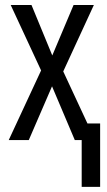

<svg xmlns="http://www.w3.org/2000/svg" viewBox="-20 -556 426 762"><path d="M304.2 185.5V0H276.9L186.5 -213.4L94.2 0H14.6L143.1 -276.4L22.5 -536.1H105L187.5 -335.9L272 -536.1H352.5L231 -272.5L327.1 -65.9H377.4V185.5Z"/></svg>

Font: Open Sans Condensed
Style: Regular
Weight: 400
Width: 3
Designer: Monotype Design Team
Foundry: Monotype Imaging Inc.
Version: Version 3.000